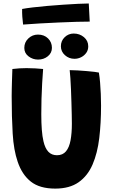

<svg xmlns="http://www.w3.org/2000/svg" viewBox="-20 -1067 646 1102"><path d="M297 15.5Q208 15.5 157.2 -24.5Q106.5 -64.5 81.5 -138.5Q58.5 -205 52.8 -300.2Q47 -395.5 47 -515.5Q47 -534 47.5 -554Q48 -574 48.5 -594.8Q49 -615.5 49.8 -635Q50.5 -654.5 51 -671Q71.5 -673.5 92.5 -674.8Q113.5 -676 132.5 -676Q158 -676 183 -674.5Q208 -673 227.5 -671Q224.5 -633.5 222 -589.5Q219.5 -545.5 218.2 -499.8Q217 -454 217 -411Q217 -361 220 -322.2Q223 -283.5 229.5 -256Q239 -215 258 -195.5Q277 -176 307 -176Q340 -176 358.8 -198.5Q377.5 -221 385 -262Q392.5 -303 392.5 -357.5Q392.5 -377.5 391.8 -409.2Q391 -441 390 -478.2Q389 -515.5 387.5 -552Q386 -588.5 384 -618.2Q382 -648 380 -664.5Q400 -664.5 426.2 -662.8Q452.5 -661 478.2 -659Q504 -657 523 -654.5Q542 -652 547.5 -650.5Q552 -624 554.5 -592.8Q557 -561.5 558.5 -528Q560 -494.5 560 -461Q560 -361.5 549.8 -275Q539.5 -188.5 511.5 -123.2Q483.5 -58 431.5 -21.2Q379.5 15.5 297 15.5ZM198.5 -725Q168 -725 143.8 -743.5Q119.5 -762 119.5 -792Q119.5 -824.5 142.8 -846.5Q166 -868.5 198 -868.5Q233.5 -868.5 255.8 -846.5Q278 -824.5 278 -792.5Q278 -763 254.5 -744Q231 -725 198.5 -725ZM407.5 -729.5Q376 -729.5 352.8 -750.2Q329.5 -771 329.5 -801.5Q329.5 -832.5 351.2 -853.5Q373 -874.5 403 -874.5Q437 -874.5 461.8 -853.8Q486.5 -833 486.5 -801Q486.5 -779.5 475 -763.5Q463.5 -747.5 445.5 -738.5Q427.5 -729.5 407.5 -729.5ZM495 -943Q466.5 -943 420 -941.8Q373.5 -940.5 318.5 -938Q263.5 -935.5 209.2 -932.5Q155 -929.5 112.5 -926Q109.5 -949 108 -971.5Q106.5 -994 107 -1015.5Q130 -1020 168.2 -1024.5Q206.5 -1029 251.8 -1033Q297 -1037 342.5 -1040Q388 -1043 426.8 -1045Q465.5 -1047 489.5 -1047Z"/></svg>

Font: Grandstander Thin
Style: Bold
Weight: 700
Version: Version 1.200